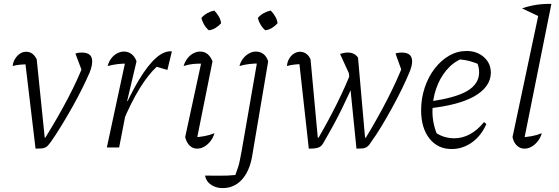

<svg xmlns="http://www.w3.org/2000/svg" viewBox="-20 -755 2864 983"><path d="M212 -50Q280 -160 329 -254Q378 -348 408 -426L406 -375L366 -481Q380 -486 398 -486Q425 -486 438.5 -475Q452 -464 452 -440Q452 -417 439 -384Q424 -349 401.5 -303.5Q379 -258 351.5 -209Q324 -160 295 -112.5Q266 -65 240 -28Q231 -16 225.5 -10Q220 -4 212 0Q204 4 192.5 5Q181 6 162 6L106 -463L132 -427Q106 -426 84 -424Q62 -422 45 -417Q47 -438 57.5 -454.5Q68 -471 82.5 -480.5Q97 -490 114 -490Q132 -490 145.5 -480Q159 -470 168 -451L209 -50Z M527 0 626 -460 637 -429Q608 -430 583.5 -427Q559 -424 531 -417Q537 -440 550 -456.5Q563 -473 580 -482Q597 -491 615 -491Q636 -491 653 -478.5Q670 -466 679 -441L631 -238L636 -237L590 0ZM607 -126 595 -154Q646 -271 692 -347Q738 -423 780 -459.5Q822 -496 860 -492L837 -397L782 -413Q739 -373 695.5 -303Q652 -233 607 -126Z M984 -23 971 -52Q1000 -53 1026.5 -58Q1053 -63 1078 -73Q1071 -49 1057 -31.5Q1043 -14 1025.5 -4Q1008 6 989 6Q967 6 951 -9.5Q935 -25 928 -53L1016 -460L1027 -429Q992 -430 968.5 -427.5Q945 -425 920 -417Q927 -440 940 -456.5Q953 -473 970 -482Q987 -491 1005 -491Q1026 -491 1042 -478.5Q1058 -466 1068 -441ZM1077 -701Q1090 -688 1100 -671Q1110 -654 1112 -636Q1100 -622 1083.5 -612Q1067 -602 1049 -600Q1035 -612 1025 -629Q1015 -646 1011 -663Q1024 -678 1041 -687.5Q1058 -697 1077 -701Z M1316 -429Q1287 -431 1258.5 -427.5Q1230 -424 1206 -417Q1212 -440 1225.5 -456.5Q1239 -473 1256 -482Q1273 -491 1290 -491Q1312 -491 1328.5 -478.5Q1345 -466 1353 -441ZM1353 -441 1271 44Q1258 121 1218.5 164.5Q1179 208 1120 208Q1096 208 1076.5 199.5Q1057 191 1045 177Q1033 163 1030 144Q1061 144 1103.5 144.5Q1146 145 1185 141Q1194 117 1199.5 99.5Q1205 82 1208.5 63Q1212 44 1217 19L1299 -453ZM1366 -701Q1379 -688 1389 -671Q1399 -654 1401 -636Q1389 -622 1372.5 -612Q1356 -602 1338 -600Q1324 -612 1314 -629Q1304 -646 1300 -663Q1313 -678 1330 -687.5Q1347 -697 1366 -701Z M1805 6 1762 -421 1775 -361 1721 -479Q1743 -486 1761 -486Q1795 -486 1813 -460L1849 -50H1853Q1916 -154 1964.5 -249Q2013 -344 2045 -426L2043 -375L2005 -481Q2017 -486 2036 -486Q2063 -486 2076.5 -475Q2090 -464 2090 -440Q2090 -417 2075 -382Q2060 -346 2037.5 -299.5Q2015 -253 1987.5 -203Q1960 -153 1932.5 -107.5Q1905 -62 1880 -28Q1873 -16 1866.5 -9.5Q1860 -3 1853 0.5Q1846 4 1835 5Q1824 6 1805 6ZM1561 6 1509 -463 1534 -427Q1508 -427 1487.5 -424.5Q1467 -422 1449 -417Q1451 -439 1461 -455.5Q1471 -472 1485.5 -481Q1500 -490 1517 -490Q1533 -490 1547.5 -480Q1562 -470 1570 -451L1607 -50H1611Q1663 -140 1706 -226.5Q1749 -313 1781 -395L1801 -354Q1787 -319 1768 -277.5Q1749 -236 1727.5 -192.5Q1706 -149 1683 -107Q1660 -65 1639 -29Q1633 -18 1628 -12Q1623 -6 1615.5 -2Q1608 2 1595.5 4Q1583 6 1561 6Z M2292 8Q2221 8 2178.5 -46Q2136 -100 2136 -191Q2136 -251 2154.5 -306.5Q2173 -362 2205.5 -404Q2238 -446 2279.5 -470Q2321 -494 2369 -494Q2422 -494 2457.5 -462.5Q2493 -431 2493 -383Q2493 -346 2471 -315.5Q2449 -285 2408.5 -262Q2368 -239 2309 -223.5Q2250 -208 2175 -200V-235Q2310 -253 2371.5 -289Q2433 -325 2433 -385Q2433 -413 2420 -441L2442 -421Q2415 -434 2385.5 -442Q2356 -450 2323 -451L2347 -456Q2299 -436 2265 -395Q2231 -354 2212.5 -299.5Q2194 -245 2194 -184Q2194 -151 2201.5 -117.5Q2209 -84 2224 -53L2209 -77Q2232 -61 2256.5 -54Q2281 -47 2306 -47Q2347 -47 2385.5 -67.5Q2424 -88 2458 -130L2470 -120Q2444 -60 2396.5 -26Q2349 8 2292 8Z M2744 -669 2653 -712Q2686 -724 2724 -730Q2762 -736 2803 -735ZM2660 -23 2646 -52Q2676 -53 2702.5 -58Q2729 -63 2754 -73Q2747 -49 2733 -31.5Q2719 -14 2701.5 -4Q2684 6 2665 6Q2643 6 2626.5 -9.5Q2610 -25 2604 -53L2745 -718L2803 -735Z"/></svg>

Font: Piazzolla 8pt ExtraLight
Style: Italic
Weight: 250
Italic angle: -11.3°
Designer: Juan Pablo del Peral
Foundry: Huerta Tipografica
Version: Version 2.001